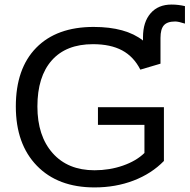

<svg xmlns="http://www.w3.org/2000/svg" viewBox="-20 -817 836 847"><path d="M688 -536.1 599.1 -509.8Q569.8 -567.4 518.8 -594.7Q467.8 -622.1 390.1 -622.1Q271.5 -622.1 208.3 -550.5Q145 -479 145 -347.2Q145 -217.3 212.2 -141.6Q279.3 -65.9 397 -65.9Q463.4 -65.9 522.2 -86.4Q581.1 -106.9 617.2 -142.1V-266.1H412.1V-344.2H703.1V-106.9Q648.4 -50.8 569.3 -20.5Q490.2 9.8 397 9.8Q235.4 9.8 142.6 -85.9Q49.8 -181.6 49.8 -347.2Q49.8 -514.6 139.9 -606.4Q230 -698.2 393.1 -698.2Q534.7 -698.2 610.8 -638.2V-652.8Q610.8 -719.7 644.3 -758.3Q677.7 -796.9 736.8 -796.9Q766.6 -796.9 795.9 -790V-712.9Q767.1 -722.2 752.9 -722.2Q717.8 -722.2 702.9 -705.3Q688 -688.5 688 -649.9Z"/></svg>

Font: Libra Sans Modern
Style: Regular
Weight: 400
Foundry: Stefan Peev, Context Ltd
Version: Version 1.000